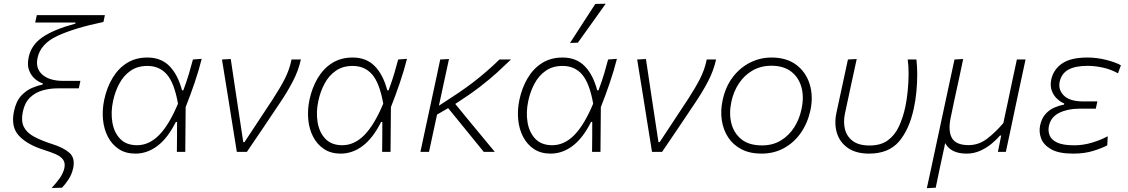

<svg xmlns="http://www.w3.org/2000/svg" viewBox="-20 -813 6042 1028"><path d="M256.5 193.5Q279 169.5 298.5 142.8Q318 116 324.5 87.5Q330.5 59 317.5 41.5Q304.5 24 278 12.5Q251.5 1 216.5 -10Q126.5 -38 81.8 -85.8Q37 -133.5 55 -218Q66.5 -272 94.2 -301.2Q122 -330.5 153.8 -343.2Q185.5 -356 208 -360.5L209.5 -366.5Q190 -372 168.8 -389.2Q147.5 -406.5 136 -435.8Q124.5 -465 133.5 -506.5Q147 -573 209 -614.8Q271 -656.5 383.5 -686.5L384.5 -692.5H168.5L177 -732H541.5L534 -695.5Q378.5 -663 287.5 -620.8Q196.5 -578.5 181 -502.5Q169 -447.5 206.2 -414Q243.5 -380.5 316 -380H410.5L402 -340H289.5Q248 -340 209 -329.2Q170 -318.5 141.5 -291.5Q113 -264.5 102.5 -216Q92 -166 107.2 -134.5Q122.5 -103 161 -82Q199.5 -61 258.5 -42Q319.5 -23 351.5 5Q383.5 33 371.5 88.5Q364.5 120.5 347.2 147Q330 173.5 312 192Z M705 9.5Q653 9.5 616.2 -14.8Q579.5 -39 558 -80Q536.5 -121 531.5 -172.8Q526.5 -224.5 538 -279Q552 -344.5 582.8 -395.8Q613.5 -447 660.2 -476Q707 -505 769 -505Q842.5 -505 887.5 -459Q932.5 -413 954.5 -329.5H961.5Q980 -379 992 -419.5Q1004 -460 1013 -494.5L1060 -498Q1044 -434.5 1021.5 -368.5Q999 -302.5 974 -239.5Q973 -119.5 972 0H927Q927.5 -41 927.8 -81.2Q928 -121.5 928 -160H921.5Q878.5 -74 823.5 -32.2Q768.5 9.5 705 9.5ZM714 -35.5Q778 -35.5 831.5 -89.5Q885 -143.5 933 -258Q913.5 -368 873.8 -414Q834 -460 769.5 -460Q716 -460 678.8 -434Q641.5 -408 618.8 -365.2Q596 -322.5 585.5 -273Q572.5 -213 581.5 -158.5Q590.5 -104 623.2 -69.8Q656 -35.5 714 -35.5Z M1248 0Q1240.5 -46 1232.8 -94.2Q1225 -142.5 1218 -186.5L1204 -275Q1195 -329.5 1186.2 -385Q1177.5 -440.5 1168.5 -494.5L1215.5 -497Q1226.5 -422.5 1240.5 -329.5Q1254.5 -236.5 1267.5 -151L1282.5 -52H1289L1441 -282.5Q1479.5 -341.5 1504.8 -390.8Q1530 -440 1541 -494.5H1591Q1578 -435 1548 -377.5Q1518 -320 1480 -264Q1436 -198 1391.5 -132Q1347 -66 1302 0Z M1804 9.5Q1752 9.5 1715.2 -14.8Q1678.5 -39 1657 -80Q1635.5 -121 1630.5 -172.8Q1625.5 -224.5 1637 -279Q1651 -344.5 1681.8 -395.8Q1712.5 -447 1759.2 -476Q1806 -505 1868 -505Q1941.5 -505 1986.5 -459Q2031.5 -413 2053.5 -329.5H2060.5Q2079 -379 2091 -419.5Q2103 -460 2112 -494.5L2159 -498Q2143 -434.5 2120.5 -368.5Q2098 -302.5 2073 -239.5Q2072 -119.5 2071 0H2026Q2026.5 -41 2026.8 -81.2Q2027 -121.5 2027 -160H2020.5Q1977.5 -74 1922.5 -32.2Q1867.5 9.5 1804 9.5ZM1813 -35.5Q1877 -35.5 1930.5 -89.5Q1984 -143.5 2032 -258Q2012.5 -368 1972.8 -414Q1933 -460 1868.5 -460Q1815 -460 1777.8 -434Q1740.5 -408 1717.8 -365.2Q1695 -322.5 1684.5 -273Q1671.5 -213 1680.5 -158.5Q1689.5 -104 1722.2 -69.8Q1755 -35.5 1813 -35.5Z M2231 0Q2243 -55.5 2254 -107.5Q2265 -159.5 2278.5 -221L2289 -270Q2302.5 -332 2313.8 -385.2Q2325 -438.5 2337 -494.5L2384 -497Q2368 -423.5 2354.2 -359.5Q2340.5 -295.5 2330 -247L2388 -285Q2478.5 -343 2544 -396.5Q2609.5 -450 2654 -494.5H2716Q2681.5 -461 2641.8 -424.8Q2602 -388.5 2548 -347Q2494 -305.5 2417.5 -256.5L2495.5 -161.5Q2526 -125 2560.5 -83Q2595 -41 2629 0H2570Q2541.5 -35 2514 -68.8Q2486.5 -102.5 2457 -139L2379.5 -234L2320 -199.5Q2308.5 -146 2298.2 -98.5Q2288 -51 2277 0Z M2928 9.5Q2876 9.5 2839.2 -14.8Q2802.5 -39 2781 -80Q2759.5 -121 2754.5 -172.8Q2749.5 -224.5 2761 -279Q2775 -344.5 2805.8 -395.8Q2836.5 -447 2883.2 -476Q2930 -505 2992 -505Q3065.5 -505 3110.5 -459Q3155.5 -413 3177.5 -329.5H3184.5Q3203 -379 3215 -419.5Q3227 -460 3236 -494.5L3283 -498Q3267 -434.5 3244.5 -368.5Q3222 -302.5 3197 -239.5Q3196 -119.5 3195 0H3150Q3150.5 -41 3150.8 -81.2Q3151 -121.5 3151 -160H3144.5Q3101.5 -74 3046.5 -32.2Q2991.5 9.5 2928 9.5ZM2937 -35.5Q3001 -35.5 3054.5 -89.5Q3108 -143.5 3156 -258Q3136.5 -368 3096.8 -414Q3057 -460 2992.5 -460Q2939 -460 2901.8 -434Q2864.5 -408 2841.8 -365.2Q2819 -322.5 2808.5 -273Q2795.5 -213 2804.5 -158.5Q2813.5 -104 2846.2 -69.8Q2879 -35.5 2937 -35.5ZM3032 -583Q3066.5 -636.5 3100.2 -688.5Q3134 -740.5 3167.5 -792L3223 -793Q3185.5 -740.5 3148.5 -688.5Q3111.5 -636.5 3074 -584.5Z M3471 0Q3463.5 -46 3455.8 -94.2Q3448 -142.5 3441 -186.5L3427 -275Q3418 -329.5 3409.2 -385Q3400.5 -440.5 3391.5 -494.5L3438.5 -497Q3449.5 -422.5 3463.5 -329.5Q3477.5 -236.5 3490.5 -151L3505.5 -52H3512L3664 -282.5Q3702.5 -341.5 3727.8 -390.8Q3753 -440 3764 -494.5H3814Q3801 -435 3771 -377.5Q3741 -320 3703 -264Q3659 -198 3614.5 -132Q3570 -66 3525 0Z M4057.5 9.5Q3994.5 9.5 3949.8 -14Q3905 -37.5 3878.8 -77.5Q3852.5 -117.5 3844.8 -168.2Q3837 -219 3848.5 -273.5Q3863.5 -347 3902.5 -398.8Q3941.5 -450.5 3995.8 -477.8Q4050 -505 4110.5 -505Q4192 -505 4244 -465.5Q4296 -426 4315.5 -361.2Q4335 -296.5 4319 -222Q4304 -153.5 4267.5 -101.2Q4231 -49 4177.2 -19.8Q4123.5 9.5 4057.5 9.5ZM4060 -34.5Q4117.5 -34.5 4160.8 -60.8Q4204 -87 4232.2 -131Q4260.5 -175 4271.5 -229.5Q4285.5 -293.5 4271 -346Q4256.5 -398.5 4216 -429.8Q4175.5 -461 4110 -461Q4053.5 -461 4009.2 -435.5Q3965 -410 3936 -366Q3907 -322 3895.5 -266.5Q3882.5 -205 3896 -152.2Q3909.5 -99.5 3950 -67Q3990.5 -34.5 4060 -34.5Z M4633 9.5Q4564 9.5 4520.5 -20.2Q4477 -50 4461.2 -100.2Q4445.5 -150.5 4459 -211.5Q4463.5 -232.5 4467.2 -250.2Q4471 -268 4475 -286Q4487 -343 4498 -392.5Q4509 -442 4520 -494.5L4567 -497Q4547.5 -408 4531.2 -332.2Q4515 -256.5 4504 -205Q4494.5 -160.5 4504 -121.5Q4513.5 -82.5 4545.8 -58.2Q4578 -34 4636 -34Q4696 -34 4733.8 -61.8Q4771.5 -89.5 4793.2 -136.5Q4815 -183.5 4827.5 -242Q4835 -278 4839.8 -324Q4844.5 -370 4844.8 -415.2Q4845 -460.5 4840 -494.5H4886.5Q4891 -460 4891 -414.8Q4891 -369.5 4886.5 -322.2Q4882 -275 4873 -234Q4849 -120.5 4793.5 -55.5Q4738 9.5 4633 9.5Z M4942.5 194.5Q4954.5 139 4966 86Q4977.5 33 4990.5 -28.5L5042.5 -271Q5056 -333 5067.2 -386Q5078.5 -439 5090.5 -494.5L5137 -497Q5125.5 -441 5113.8 -387.2Q5102 -333.5 5089 -273.5L5071 -187Q5055 -114 5076.2 -75Q5097.5 -36 5166 -36Q5220 -36 5265 -70.2Q5310 -104.5 5352 -154L5377.5 -273Q5390 -333.5 5401.2 -386.2Q5412.5 -439 5424.5 -494.5H5471Q5459 -438.5 5447.5 -385.5Q5436 -332.5 5423 -271L5396.5 -145Q5390 -113.5 5382 -76.8Q5374 -40 5365.5 0H5323Q5327.5 -22 5331.8 -43.8Q5336 -65.5 5340.5 -87.5H5334.5Q5318 -68 5291.2 -45.2Q5264.5 -22.5 5229.8 -6.5Q5195 9.5 5155.5 9.5Q5070.5 9.5 5040.5 -47L5036.5 -27Q5023.5 32 5012.5 84Q5001.5 136 4990 192Z M5725.5 9.5Q5648.5 9.5 5607.8 -14Q5567 -37.5 5554.2 -72.2Q5541.5 -107 5549 -141.5Q5557 -179.5 5577.8 -202.5Q5598.5 -225.5 5625.2 -237Q5652 -248.5 5677 -253L5678 -259Q5660 -266 5641 -283Q5622 -300 5611.8 -326.2Q5601.5 -352.5 5608.5 -387Q5620 -440.5 5666.2 -472.8Q5712.5 -505 5802 -505Q5853 -505 5903.2 -492.2Q5953.5 -479.5 5981.5 -463.5L5966 -420.5Q5927 -442 5884.5 -451.2Q5842 -460.5 5804 -460.5Q5737.5 -460.5 5700.5 -440.2Q5663.5 -420 5653.5 -374.5Q5645 -333 5676 -301.5Q5707 -270 5780.5 -270H5855.5L5847 -231H5758.5Q5697 -231 5651.8 -209Q5606.5 -187 5596 -138.5Q5590.5 -111.5 5600 -87.8Q5609.5 -64 5640.8 -49.5Q5672 -35 5731.5 -35Q5779 -35 5826 -49Q5873 -63 5911 -83.5L5908.5 -35Q5881 -20 5833.8 -5.2Q5786.5 9.5 5725.5 9.5Z"/></svg>

Font: Commissioner ExtraLight
Style: Italic
Weight: 200
Italic angle: -12°
Designer: Kostas Bartsokas
Foundry: Kostas Bartsokas
Version: Version 1.000; ttfautohint (v1.8.3)